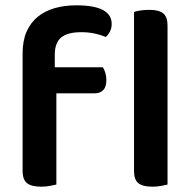

<svg xmlns="http://www.w3.org/2000/svg" viewBox="-20 -695 720 722"><path d="M186 -442H367Q372 -434 376 -421.5Q380 -409 380 -394Q380 -368 368 -356Q356 -344 336 -344H192V-1Q183 1 168 4Q153 7 134 7Q99 7 82 -6Q65 -19 65 -52V-494Q65 -542 80 -576Q95 -610 122 -632Q149 -654 186 -664.5Q223 -675 267 -675Q400 -675 400 -605Q400 -589 393.5 -576.5Q387 -564 378 -556Q359 -564 335.5 -569Q312 -574 286 -574Q234 -574 210 -554Q186 -534 186 -489ZM610 -1Q602 1 586.5 4Q571 7 553 7Q517 7 500.5 -6Q484 -19 484 -52V-650Q492 -653 507.5 -655.5Q523 -658 541 -658Q577 -658 593.5 -645Q610 -632 610 -599Z"/></svg>

Font: Baloo Paaji 2 SemiBold
Style: Regular
Weight: 600
Designer: Shuchita Grover, Noopur Datye and Ek Type
Foundry: Ek Type
Version: Version 1.640;hotconv 1.0.111;makeotfexe 2.5.65597; ttfautoh